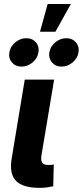

<svg xmlns="http://www.w3.org/2000/svg" viewBox="-20 -931 411 954"><path d="M177.7 2.4Q92.8 2.4 59.3 -32.5Q25.9 -67.4 37.6 -141.1L103 -535.6H249L186 -159.2Q182.1 -133.8 189.7 -122.6Q197.3 -111.3 220.2 -111.3Q229.5 -111.3 235.8 -111.8Q242.2 -112.3 247.1 -113.8L244.6 -5.4Q233.4 -2.9 216.1 -0.2Q198.7 2.4 177.7 2.4ZM286.1 -600.1Q255.9 -600.1 238.3 -620.8Q220.7 -641.6 225.1 -670.9Q230 -699.7 254.6 -720.5Q279.3 -741.2 309.6 -741.2Q339.4 -741.2 357.2 -720.5Q375 -699.7 370.1 -670.9Q365.7 -641.6 340.8 -620.8Q315.9 -600.1 286.1 -600.1ZM86.9 -600.1Q57.1 -600.1 39.3 -620.8Q21.5 -641.6 26.4 -670.9Q31.2 -699.7 55.9 -720.5Q80.6 -741.2 110.4 -741.2Q140.6 -741.2 158.4 -720.5Q176.3 -699.7 170.9 -670.9Q166.5 -641.6 141.8 -620.8Q117.2 -600.1 86.9 -600.1ZM178.7 -773.4 216.8 -911.1H332L255.4 -773.4Z"/></svg>

Font: Inter 20pt
Style: Bold Italic
Weight: 700
Italic angle: -9.3988°
Version: Version 4.001;git-66647c0bb